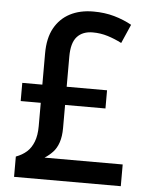

<svg xmlns="http://www.w3.org/2000/svg" viewBox="-52 -767 628 810"><g transform="rotate(5 262.0 -362.0)"><path d="M311 -724Q359 -724 399.5 -712.5Q440 -701 474 -682L439 -602Q410 -617 379.5 -626.5Q349 -636 316 -636Q273 -636 249.5 -610Q226 -584 226 -526V-398H397V-321H226V-223Q226 -188 217.5 -162.5Q209 -137 193.5 -120.5Q178 -104 159 -92H490V0H38V-86Q65 -96 83.5 -112.5Q102 -129 112.5 -156Q123 -183 123 -222V-321H38V-398H123V-530Q123 -595 146.5 -637.5Q170 -680 212 -702Q254 -724 311 -724Z"/></g></svg>

Font: Noto Sans Hebrew SemiCondensed Medium
Style: Regular
Weight: 500
Width: 4
Designer: Monotype Design Team
Foundry: Monotype Imaging Inc.
Version: Version 2.003